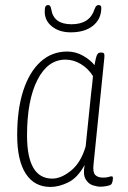

<svg xmlns="http://www.w3.org/2000/svg" viewBox="-20 -733 505 760"><path d="M180 7Q116 7 82 -45.5Q48 -98 48 -198Q48 -300 72 -374Q96 -448 140.5 -488.5Q185 -529 246 -529Q280 -529 309.5 -512Q339 -495 354 -475Q359 -504 363.5 -514.5Q368 -525 378 -525H381Q391 -525 392.5 -519.5Q394 -514 393 -504L350 -80Q347 -51 357 -40.5Q367 -30 388 -30Q402 -30 409.5 -32.5Q417 -35 422 -35Q427 -35 427 -28Q427 -21 425 -13.5Q423 -6 420 -3Q416 1 402 3.5Q388 6 377 6Q365 6 347.5 0.5Q330 -5 319 -23.5Q308 -42 315 -80Q287 -29 250 -11Q213 7 180 7ZM187 -26Q222 -26 261 -57.5Q300 -89 319 -153L341 -367Q343 -380 345 -400Q347 -420 348 -432Q329 -462 300 -479.5Q271 -497 239 -497Q169 -497 128 -416.5Q87 -336 87 -197Q87 -26 187 -26ZM260 -605Q215 -605 186 -628Q157 -651 157 -687Q157 -703 160.5 -708Q164 -713 171 -713Q180 -713 183 -696Q192 -637 263 -637Q335 -637 354 -696Q358 -707 362 -710Q366 -713 370 -713Q381 -713 381 -702Q381 -658 348.5 -631.5Q316 -605 260 -605Z"/></svg>

Font: Asap Condensed Condensed Thin
Style: Italic
Weight: 100
Width: 3
Italic angle: -6°
Designer: Pablo Cosgaya
Foundry: Omnibus-Type
Version: Version 3.001; ttfautohint (v1.8.4.7-5d5b)